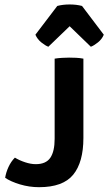

<svg xmlns="http://www.w3.org/2000/svg" viewBox="-20 -804 473 838"><path d="M45 -116Q64.5 -104 89.5 -95.8Q114.5 -87.5 136 -87.5Q180.5 -87.5 199.5 -115.2Q218.5 -143 218.5 -198V-548Q233 -550.5 251 -551.5Q269 -552.5 281.5 -552.5Q294.5 -552.5 311.8 -551.8Q329 -551 344 -548V-202Q344 -96 299.5 -41.5Q255 13 150.5 13Q108 13 67.2 0.8Q26.5 -11.5 2.5 -28Q6 -51 17 -75Q28 -99 45 -116ZM338 -778 433 -652.5Q425 -633 407.5 -619Q390 -605 376.5 -600L284 -689.5L191 -600Q177.5 -605 160.2 -619Q143 -633 134.5 -652.5L230 -778Q254 -784.5 284 -784.5Q314 -784.5 338 -778Z"/></svg>

Font: Signika Negative SC SemiBold
Style: Regular
Weight: 600
Designer: Anna Giedryś
Foundry: Anna Giedryś
Version: Version 2.000; ttfautohint (v1.8.3) -l 8 -r 50 -G 200 -x 9 -